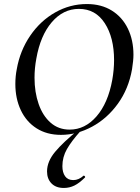

<svg xmlns="http://www.w3.org/2000/svg" viewBox="-20 -656 694 951"><path d="M56 -240Q56 -278 63 -313Q79 -405 129.5 -479Q180 -553 253.5 -594.5Q327 -636 410 -636Q482 -636 534 -603.5Q586 -571 613.5 -514Q641 -457 641 -385Q641 -357 634 -313Q617 -216 564 -142.5Q511 -69 436 -28.5Q361 12 282 12Q212 12 161 -20.5Q110 -53 83 -110.5Q56 -168 56 -240ZM536 -260Q545 -311 545 -358Q545 -470 499 -541Q453 -612 371 -612Q293 -612 236.5 -546Q180 -480 160 -366Q151 -318 151 -271Q151 -199 171.5 -140.5Q192 -82 231 -48Q270 -14 325 -14Q401 -14 458 -79.5Q515 -145 536 -260ZM213 193Q213 144 253 96Q293 48 370 -14L379 -7Q334 43 311.5 82.5Q289 122 289 167Q289 198 302.5 217Q316 236 343 236Q370 236 394 214H395Q398 214 400.5 217.5Q403 221 401 223Q373 251 348.5 263Q324 275 296 275Q257 275 235 252.5Q213 230 213 193Z"/></svg>

Font: Cormorant Garamond SemiBold
Style: Italic
Weight: 600
Italic angle: -10°
Designer: Christian Thalmann (Catharsis Fonts)
Foundry: Catharsis Fonts
Version: Version 4.000